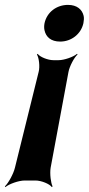

<svg xmlns="http://www.w3.org/2000/svg" viewBox="-35 -558 363 785"><path d="M123 -264 26 128C20 153 -1 191 -15 204L-13 207C2 194 42 180 66 180H110C134 180 168 194 177 207L180 204C173 191 168 153 172 128L245 -264C249 -286 268 -323 282 -335L280 -338C265 -325 227 -312 205 -312H183C161 -312 128 -325 119 -338L116 -335C124 -323 129 -286 123 -264ZM306 -463C308 -474 309 -484 307 -493C301 -519 280 -538 243 -538C197 -538 157 -509 147 -463C145 -452 145 -443 147 -434C153 -407 173 -388 211 -388C256 -388 296 -418 306 -463Z"/></svg>

Font: Asimov
Style: EdgeExtremeIt
Weight: 500
Designer: Google
Version: Version 2.000980: 2014